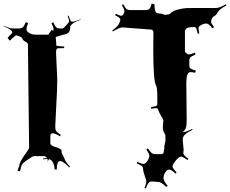

<svg xmlns="http://www.w3.org/2000/svg" viewBox="-28 -947 1301 1086"><path d="M824.7 -779.8 665 -792Q647.5 -792 610.8 -769L606.9 -774.9Q642.1 -800.8 647 -816.9L651.9 -831.1Q652.8 -833 652.8 -836.9Q652.8 -846.7 623 -860.8L627.9 -869.1Q649.9 -857.9 657.2 -857.9Q664.6 -857.9 670.2 -866.5Q675.8 -875 675.8 -884Q675.8 -893.1 661.1 -918.9L668.9 -922.9Q681.2 -900.9 688.2 -895.5Q695.3 -890.1 705.1 -890.1H795.9Q809.6 -890.1 816.7 -896.5Q823.7 -902.8 830.1 -926.8L845.7 -922.9Q845.7 -881.3 857.4 -874.5Q863.3 -871.1 869.6 -871.1Q891.1 -870.1 902.8 -862.8L923.8 -865.2Q929.2 -865.2 933.1 -869.1Q946.8 -884.8 977.1 -892.6Q1007.3 -900.4 1025.9 -901.1Q1044.4 -901.9 1075.7 -901.9H1195.8Q1212.4 -901.9 1250 -922.9L1252.9 -917Q1210.9 -893.1 1203.1 -877.4Q1195.3 -861.8 1186 -857.2Q1176.8 -852.5 1175.8 -850.1L1169.9 -840.8Q1166 -831.1 1166 -823Q1166 -814.9 1183.1 -793L1172.9 -787.1Q1153.3 -814 1138.9 -814Q1124.5 -814 1109.6 -805.2Q1094.7 -796.4 1094.7 -789.1Q1094.7 -781.7 1099.1 -757.8L1090.8 -755.9Q1083.5 -787.6 1079.6 -790.5Q1075.7 -793.5 1070.8 -793.9H1069.8Q1035.2 -793.9 1027.8 -787.4Q1020.5 -780.8 1018.1 -772.9V-659.2Q1019 -649.9 1022 -649.9Q1032.7 -639.2 1041.3 -639.2Q1049.8 -639.2 1073.7 -648.9L1078.1 -639.2Q1054.2 -628.4 1048.6 -622.8Q1043 -617.2 1043 -606.9V-578.1Q1043 -569.8 1044.9 -565.4Q1048.8 -555.7 1080.1 -547.9L1075.7 -535.2Q1061.5 -539.1 1048.8 -539.1Q1025.9 -539.1 1025.9 -479L1027.8 -272.9Q1027.8 -231 1022 -220.2Q1016.1 -209.5 1012.7 -206.1Q1009.3 -202.6 1007.1 -201.2Q1004.9 -199.7 1004.9 -199.2Q1022.9 -199.2 1059.1 -217.8L1061 -212.9Q1031.7 -198.2 1025.1 -191.7Q1018.6 -185.1 1015.6 -182.9Q1012.7 -180.7 1010.7 -176.5Q1008.8 -172.4 1007.8 -170.9Q1005.9 -168 1005.9 -161.6V-149.9L1010.7 -100.1L1008.8 -81.1Q1008.8 -69.3 1038.1 -48.8L1032.7 -42Q1005.9 -61 995.1 -61Q984.4 -61 966.1 -38.6Q947.8 -16.1 947.8 -5.9Q947.8 4.4 970.7 27.8L964.8 35.2Q941.9 12.2 929 12.2Q916 12.2 906.5 28.6Q897 44.9 897 61.3Q897 77.6 920.9 104L912.1 110.8Q885.7 82 866.7 82H862.8L829.1 79.1Q828.1 80.1 827.1 80.1H824.7Q817.4 81.5 811.5 88.9Q805.7 96.2 795.9 119.1L789.1 116.2Q799.8 88.9 799.8 81.3Q799.8 73.7 790.8 47.9Q781.7 22 781.2 10Q780.8 -2 774.7 -7.6Q768.6 -13.2 745.1 -22.9L749 -30.8Q773.9 -20 784.4 -20Q794.9 -20 805.9 -37.1Q816.9 -54.2 816.9 -65.2Q816.9 -76.2 799.8 -102.1L808.1 -107.9Q822.3 -86.9 830.1 -81.1Q837.9 -75.2 848.1 -75.2H883.8Q896 -75.2 897.9 -86.9L901.9 -110.8L900.9 -118.2L907.7 -149.9V-180.2Q907.7 -183.1 905.8 -187Q893.1 -205.6 893.1 -224.6Q893.1 -243.7 896 -267.1Q896 -270 883.1 -292Q870.1 -314 866.7 -325.2Q865.2 -335 855 -335Q844.7 -335 827.1 -332L825.7 -340.8Q856.9 -346.2 859.4 -350.3Q861.8 -354.5 861.8 -358.9V-394Q861.8 -456.1 854 -463.9Q838.9 -493.7 838.9 -669.9L839.8 -766.1Q839.8 -772 835.4 -775.9Q831.1 -779.8 824.7 -779.8ZM242.2 -41 240.7 -47.9Q238.3 -47.9 215.8 -45.9V-50.8L237.8 -53.2Q230.5 -64 218.8 -64H165Q157.2 -64 125 -41.7Q92.8 -19.5 92.8 -6.8L85 22L70.8 18.1L81.1 -8.8Q81.1 -30.8 122.6 -86.4Q136.7 -105 136.7 -112.8L129.9 -695.8Q129.9 -704.1 115.5 -711.4Q101.1 -718.8 99.4 -726.8Q97.7 -734.9 83.3 -741Q68.8 -747.1 62 -747.1Q60.5 -747.1 26.9 -716.8L15.1 -732.9Q42 -760.7 42 -764.2Q42 -776.9 -7.8 -799.8L-6.8 -801.8Q27.8 -786.1 41 -786.1H80.1Q92.3 -786.1 100.3 -792.5Q108.4 -798.8 118.2 -821.8L130.9 -816.9Q122.1 -793.9 122.1 -781.5Q122.1 -769 137.9 -760Q153.8 -751 171.9 -751H245.1L265.1 -778.8L272 -772Q274.9 -774.9 274.9 -783.4Q274.9 -792 263.2 -815.9L272.9 -820.8Q284.2 -797.9 290.5 -792Q296.9 -786.1 307.1 -786.1H326.2Q330.1 -786.1 346.4 -803.5Q362.8 -820.8 362.8 -826.9Q362.8 -833 355 -856.9L359.9 -858.9Q367.7 -835.4 371.3 -829.8Q375 -824.2 379.9 -824.2H382.8Q392.6 -824.2 427.7 -837.9L428.7 -835.9Q396.5 -823.7 385.7 -815.9L373 -804.2Q369.1 -799.8 368.9 -790.5Q368.7 -781.2 365.7 -772.7Q362.8 -764.2 356.9 -760.3Q347.7 -753.9 337.9 -752.2Q328.1 -750.5 310.3 -744.9Q292.5 -739.3 287.1 -737.8L290 -704.1V-690.9Q290 -685.5 335.9 -684.1L334 -674.8Q327.1 -674.3 318.8 -674.3H307.1Q294.4 -674.3 292 -668.9Q289.1 -663.1 289.1 -648.9L295.9 -496.1Q295.9 -447.8 290.5 -354Q285.2 -260.3 284.7 -236.6Q284.2 -212.9 289.6 -205.6Q294.9 -198.2 315.9 -184.1L311 -175.8Q285.2 -192.9 271 -192.9Q256.8 -192.9 256.8 -179.2V-136.2Q256.8 -123 288.8 -114.5Q320.8 -106 320.8 -91.8L319.8 -87.9Q319.8 -83.5 327.1 -69.8Q334.5 -56.2 335.9 -51.8Q341.8 -30.8 368.2 -4.9L363.8 0Q334 -31.2 316.9 -35.2H315.9L313 -36.1Q293 -36.1 293 12.2L280.8 11.2Q280.8 -7.8 272.9 -25.4Q265.1 -43 249 -46.9L238.8 -28.8Q242.2 -36.6 242.2 -41Z"/></svg>

Font: Eater
Style: Regular
Weight: 400
Version: Version 001.002